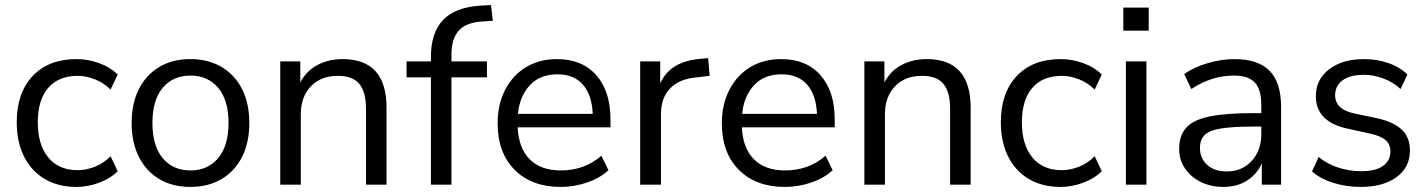

<svg xmlns="http://www.w3.org/2000/svg" viewBox="-20 -728 5626 757"><path d="M282 9Q209 9 156 -22.5Q103 -54 74.5 -111.5Q46 -169 46 -246Q46 -362 109 -428.5Q172 -495 282 -495Q327 -495 371 -479Q415 -463 444 -434L416 -375Q387 -403 352.5 -416Q318 -429 287 -429Q211 -429 170 -381.5Q129 -334 129 -245Q129 -158 170 -107.5Q211 -57 287 -57Q318 -57 352.5 -70Q387 -83 416 -112L444 -53Q415 -24 370.5 -7.5Q326 9 282 9Z M731 9Q660 9 608 -22Q556 -53 527.5 -109.5Q499 -166 499 -243Q499 -320 527.5 -376.5Q556 -433 608 -464Q660 -495 731 -495Q801 -495 853.5 -464Q906 -433 934.5 -376.5Q963 -320 963 -243Q963 -166 934.5 -109.5Q906 -53 853.5 -22Q801 9 731 9ZM731 -56Q799 -56 840 -104.5Q881 -153 881 -243Q881 -334 840 -382Q799 -430 731 -430Q662 -430 621.5 -382Q581 -334 581 -243Q581 -153 621.5 -104.5Q662 -56 731 -56Z M1085 0V-486H1164V-403Q1188 -449 1232 -472Q1276 -495 1331 -495Q1504 -495 1504 -303V0H1423V-298Q1423 -366 1396.5 -397.5Q1370 -429 1312 -429Q1245 -429 1205.5 -387.5Q1166 -346 1166 -277V0Z M1679 0V-423H1583V-486H1679V-503Q1679 -600 1727.5 -650Q1776 -700 1877 -706L1916 -708L1923 -646L1877 -643Q1815 -638 1787.5 -606Q1760 -574 1760 -513V-486H1900V-423H1760V0Z M2191 9Q2076 9 2009 -58.5Q1942 -126 1942 -242Q1942 -317 1972 -374.5Q2002 -432 2054.5 -463.5Q2107 -495 2176 -495Q2275 -495 2331 -431.5Q2387 -368 2387 -257V-226H2021Q2025 -143 2069 -99.5Q2113 -56 2191 -56Q2235 -56 2275 -69.5Q2315 -83 2351 -114L2379 -57Q2346 -26 2295 -8.5Q2244 9 2191 9ZM2178 -435Q2109 -435 2069 -392Q2029 -349 2022 -279H2317Q2314 -353 2278.5 -394Q2243 -435 2178 -435Z M2504 0V-486H2583V-399Q2622 -487 2743 -496L2772 -499L2778 -429L2727 -423Q2658 -417 2622 -379.5Q2586 -342 2586 -277V0Z M3075 9Q2960 9 2893 -58.5Q2826 -126 2826 -242Q2826 -317 2856 -374.5Q2886 -432 2938.5 -463.5Q2991 -495 3060 -495Q3159 -495 3215 -431.5Q3271 -368 3271 -257V-226H2905Q2909 -143 2953 -99.5Q2997 -56 3075 -56Q3119 -56 3159 -69.5Q3199 -83 3235 -114L3263 -57Q3230 -26 3179 -8.5Q3128 9 3075 9ZM3062 -435Q2993 -435 2953 -392Q2913 -349 2906 -279H3201Q3198 -353 3162.5 -394Q3127 -435 3062 -435Z M3388 0V-486H3467V-403Q3491 -449 3535 -472Q3579 -495 3634 -495Q3807 -495 3807 -303V0H3726V-298Q3726 -366 3699.5 -397.5Q3673 -429 3615 -429Q3548 -429 3508.5 -387.5Q3469 -346 3469 -277V0Z M4162 9Q4089 9 4036 -22.5Q3983 -54 3954.5 -111.5Q3926 -169 3926 -246Q3926 -362 3989 -428.5Q4052 -495 4162 -495Q4207 -495 4251 -479Q4295 -463 4324 -434L4296 -375Q4267 -403 4232.5 -416Q4198 -429 4167 -429Q4091 -429 4050 -381.5Q4009 -334 4009 -245Q4009 -158 4050 -107.5Q4091 -57 4167 -57Q4198 -57 4232.5 -70Q4267 -83 4296 -112L4324 -53Q4295 -24 4250.5 -7.5Q4206 9 4162 9Z M4409 -607V-698H4509V-607ZM4419 0V-486H4500V0Z M4804 9Q4754 9 4714.5 -10.5Q4675 -30 4652 -64Q4629 -98 4629 -140Q4629 -193 4656.5 -224Q4684 -255 4747.5 -268.5Q4811 -282 4921 -282H4953V-313Q4953 -375 4927.5 -402.5Q4902 -430 4846 -430Q4802 -430 4761 -417.5Q4720 -405 4677 -377L4649 -436Q4687 -463 4741.5 -479Q4796 -495 4846 -495Q4940 -495 4985.5 -449Q5031 -403 5031 -306V0H4955V-84Q4936 -41 4896.5 -16Q4857 9 4804 9ZM4817 -52Q4877 -52 4915 -93.5Q4953 -135 4953 -199V-229H4922Q4841 -229 4794.5 -221.5Q4748 -214 4729.5 -195.5Q4711 -177 4711 -145Q4711 -104 4739.5 -78Q4768 -52 4817 -52Z M5345 9Q5288 9 5237 -7Q5186 -23 5153 -52L5179 -109Q5215 -80 5258.5 -66.5Q5302 -53 5347 -53Q5404 -53 5433 -74Q5462 -95 5462 -131Q5462 -159 5443 -175.5Q5424 -192 5383 -201L5292 -221Q5168 -248 5168 -349Q5168 -415 5220.5 -455Q5273 -495 5358 -495Q5408 -495 5453.5 -479.5Q5499 -464 5529 -434L5502 -377Q5473 -404 5434.5 -418.5Q5396 -433 5358 -433Q5302 -433 5273 -411Q5244 -389 5244 -353Q5244 -297 5318 -281L5409 -262Q5473 -248 5506 -217.5Q5539 -187 5539 -135Q5539 -68 5486 -29.5Q5433 9 5345 9Z"/></svg>

Font: Nunito Sans
Style: Regular
Weight: 400
Designer: Vernon Adams
Foundry: Vernon Adams
Version: Version 3.101; ttfautohint (v1.8.4.7-5d5b);gftools[0.9.27]